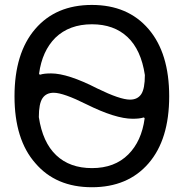

<svg xmlns="http://www.w3.org/2000/svg" viewBox="-20 -785 755 794"><path d="M141.6 -480.5Q141.6 -478.5 143.6 -477.1Q145.5 -475.6 147.5 -476.6Q162.1 -481.4 191.4 -481.4Q260.7 -481.4 382.8 -418.9Q476.6 -373 517.6 -373Q548.8 -373 564 -395.5Q579.1 -418 579.1 -474.6Q563.5 -579.1 507.3 -631.8Q451.2 -684.6 360.4 -684.6Q266.6 -684.6 209 -628.9Q154.3 -574.2 141.6 -480.5ZM140.6 -300.8Q156.2 -196.3 212.4 -143.1Q268.6 -89.8 360.4 -89.8Q454.1 -89.8 510.7 -146.5Q565.4 -201.2 578.1 -294.9Q578.1 -296.9 576.2 -298.3Q574.2 -299.8 572.3 -298.8Q557.6 -293.9 528.3 -293.9Q458 -293.9 337.9 -353.5Q242.2 -401.4 202.1 -401.4Q170.9 -401.4 155.8 -378.9Q140.6 -356.4 140.6 -300.8ZM126 -110.4Q40 -208 40 -386.7Q40 -565.4 125.5 -665Q210.9 -764.6 359.9 -764.6Q508.8 -764.6 594.2 -665Q679.7 -565.4 679.7 -386.7Q679.7 -208 594.2 -109.4Q508.8 -10.7 359.9 -10.7Q210.9 -10.7 126 -110.4Z"/></svg>

Font: Gen Jyuu Gothic P Regular
Style: Regular
Weight: 400
Designer: [Source Han Sans]
Ryoko NISHIZUKA  (kana & ideographs); Paul D. Hunt (Latin, Greek & Cyrillic); Wenlong ZHANG  (bopomofo
Version: Version 1.002.20150607